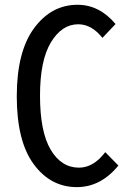

<svg xmlns="http://www.w3.org/2000/svg" viewBox="-20 -767 540 799"><path d="M299.8 11.7Q190.4 11.7 120.1 -84Q49.8 -179.7 49.8 -366.2Q49.8 -551.8 121.6 -649.4Q193.4 -747.1 302.7 -747.1Q393.6 -747.1 460.9 -667L406.2 -609.4Q361.3 -666 305.7 -666Q237.3 -666 191.9 -590.8Q146.5 -515.6 146.5 -369.1Q146.5 -218.8 190.9 -144Q235.4 -69.3 308.6 -69.3Q369.1 -69.3 418 -133.8L472.7 -78.1Q399.4 11.7 299.8 11.7Z"/></svg>

Font: GenEi Gothic M Regular
Style: Regular
Weight: 400
Designer: o_tamon (Modified); [Source Han Sans]
Ryoko NISHIZUKA  (kana & ideographs); Paul D. Hunt (Latin, Greek & Cyrillic); Wenl
Version: Version 1.1a;Original Version 1.004